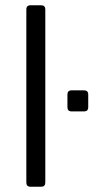

<svg xmlns="http://www.w3.org/2000/svg" viewBox="-20 -709 365 729"><path d="M152 -16Q152 0 136 0H96Q80 0 80 -16V-673Q80 -689 96 -689H136Q152 -689 152 -673ZM252 -286Q236 -286 236 -302V-350Q236 -366 252 -366H299Q315 -366 315 -350V-302Q315 -286 299 -286Z"/></svg>

Font: Pitagon Sans
Style: Regular
Weight: 400
Designer: Travis Tran
Foundry: Pitagon
Version: Version 1.001; ttfautohint (v1.8.4.7-5d5b);gftools[0.9.26]